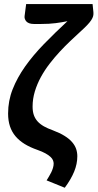

<svg xmlns="http://www.w3.org/2000/svg" viewBox="-20 -742 470 925"><path d="M430 -683.5 426 -722.5H106L98.5 -665C97.8 -660.7 98.2 -656.2 99.5 -651.8C100.8 -647.2 103.2 -643.1 106.5 -639.2C109.8 -635.4 114.5 -632.3 120.5 -630C126.5 -627.7 134 -626.5 143 -626.5H178.5C204.5 -626.5 227.8 -627.8 248.2 -630.5C268.8 -633.2 287.7 -636.3 305 -640C264.3 -602.3 226.6 -565.6 191.8 -529.8C156.9 -493.9 126.8 -458 101.2 -422C75.8 -386 55.7 -349.4 41 -312.2C26.3 -275.1 19 -236 19 -195C19 -172 22 -151.5 28 -133.5C34 -115.5 43 -99.4 55 -85.2C67 -71.1 81.8 -58.7 99.2 -48C116.8 -37.3 137 -28 160 -20C176 -14.3 189.1 -8.7 199.2 -3C209.4 2.7 217.4 8.2 223.2 13.8C229.1 19.2 233.1 24.8 235.2 30.2C237.4 35.8 238.5 41 238.5 46C238.5 52.7 237.4 59.7 235.2 67C233.1 74.3 230.2 81.5 226.8 88.5C223.2 95.5 219.5 102.3 215.5 109C211.5 115.7 207.8 121.7 204.5 127L292 162.5C312 135.5 327.1 109.7 337.2 85C347.4 60.3 352.5 35.5 352.5 10.5C352.5 -1.5 350.6 -13.2 346.8 -24.5C342.9 -35.8 336.5 -46.8 327.5 -57.2C318.5 -67.8 306.4 -77.8 291.2 -87.2C276.1 -96.8 257 -105.8 234 -114.5C218 -120.2 203.9 -126.4 191.8 -133.2C179.6 -140.1 169.4 -148 161.2 -157C153.1 -166 147 -176.2 143 -187.8C139 -199.2 137 -212.8 137 -228.5C137 -253.5 140.7 -278 148 -302C155.3 -326 165.1 -349.1 177.2 -371.2C189.4 -393.4 203.3 -414.7 219 -435C234.7 -455.3 250.9 -474.6 267.8 -492.8C284.6 -510.9 301.4 -527.9 318.2 -543.8C335.1 -559.6 350.5 -574 364.5 -587C378.8 -600 390.4 -611.1 399.2 -620.2C408.1 -629.4 414.8 -637.6 419.5 -644.8C424.2 -651.9 427.2 -658.5 428.8 -664.5C430.2 -670.5 430.7 -676.8 430 -683.5Z"/></svg>

Font: Lato
Style: Bold Italic
Weight: 700
Italic angle: -7°
Designer: Lukasz Dziedzic
Foundry: tyPoland Lukasz Dziedzic
Version: Version 2.007; 2014-02-27